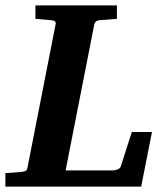

<svg xmlns="http://www.w3.org/2000/svg" viewBox="-35 -691 615 711"><path d="M-15.1 0V-49.8L42 -54.2Q56.2 -55.7 60.8 -58.6Q65.4 -61.5 66.9 -70.8L170.9 -601.1Q174.3 -614.3 154.8 -616.2L96.2 -621.1V-670.9H397.9V-621.1L333 -616.2Q326.7 -615.7 321.5 -612.3Q316.4 -608.9 314 -600.1L208 -60.1H383.8Q391.6 -60.1 400.9 -64Q410.2 -67.9 412.1 -74.2L453.1 -202.1H527.8L487.8 0Z"/></svg>

Font: Charis
Style: Bold Italic
Weight: 700
Italic angle: -11°
Designer: Walt Agee, Miriam Martin, Annie Olsen, Victor Gaultney, Lorna Priest, Alan Ward, Bob Hallissy, Martin Hosken, Sharon Cor
Foundry: SIL Global
Version: Version 7.000